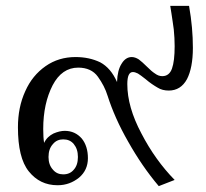

<svg xmlns="http://www.w3.org/2000/svg" viewBox="-20 -620 700 653"><path d="M416 -138C447 -83 481 -33 520 13C520 13 574 -8 574 -8C530 -53 492 -106 461 -166C429 -226 413 -282 413 -334C413 -361 419 -375 432 -375C437 -375 443 -373 449 -370C455 -366 464 -360 475 -351C490 -338 504 -329 516 -322C527 -315 540 -312 554 -312C581 -312 602 -325 616 -351C629 -376 636 -412 636 -457C636 -502 632 -549 623 -600C623 -600 559 -600 559 -600C559 -600 563 -575 563 -575C566 -558 568 -539 571 -520C573 -500 574 -481 574 -463C574 -429 571 -404 565 -387C559 -370 548 -361 532 -361C523 -361 515 -364 507 -370C499 -375 490 -383 479 -394C469 -404 460 -412 452 -418C444 -423 436 -426 428 -426C415 -426 403 -419 394 -404C384 -389 379 -368 378 -341C364 -373 345 -395 321 -408C296 -420 268 -426 237 -426C199 -426 165 -416 135 -395C105 -374 82 -346 66 -310C49 -273 41 -232 41 -187C41 -118 53 -68 78 -37C103 -6 135 10 176 10C204 10 228 1 249 -16C269 -33 279 -55 279 -82C279 -109 272 -132 258 -149C243 -166 224 -175 200 -175C189 -175 176 -172 162 -166C148 -159 137 -149 130 -134C128 -146 127 -162 127 -181C127 -240 138 -289 159 -330C180 -370 209 -390 246 -390C275 -390 298 -380 313 -359C328 -338 339 -317 346 -294C362 -244 385 -192 416 -138ZM231 -43C222 -32 210 -27 195 -27C181 -27 169 -32 160 -43C150 -54 145 -68 145 -86C145 -105 150 -119 160 -130C169 -141 181 -146 195 -146C210 -146 222 -141 231 -130C240 -119 245 -105 245 -86C245 -67 240 -53 231 -43Z"/></svg>

Font: BUSH 25 TRIRONG 0515 A
Style: Regular
Weight: 400
Designer: Katatrad Team
Foundry: CadsonDemak